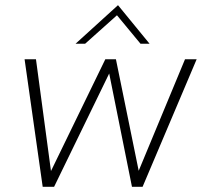

<svg xmlns="http://www.w3.org/2000/svg" viewBox="-20 -722 785 742"><path d="M145 0 75 -493H119L177 -61L387 -493H428L516 -62L695 -493H740L531 0H490L402 -438L189 0ZM272 -553 436 -702 558 -553H523L432 -663L309 -553Z"/></svg>

Font: Hanken Grotesk ExtraLight
Style: Italic
Weight: 250
Italic angle: -8°
Designer: Alfredo Marco Pradil
Foundry: Hanken Design Co.
Version: Version 3.013